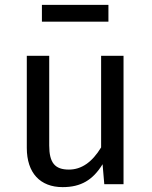

<svg xmlns="http://www.w3.org/2000/svg" viewBox="-20 -756 622 788"><path d="M425 -736H152V-667H425ZM487 -527H395V-151C358 -90 314 -60 263 -60C206 -60 182 -87 182 -159V-527H90V-149C90 -46 145 12 237 12C312 12 361 -17 401 -82L408 0H487Z"/></svg>

Font: Fira Sans
Style: Regular
Weight: 400
Designer: Carrois Corporate & Edenspiekermann AG
Foundry: Carrois Corporate GbR & Edenspiekermann AG
Version: Version 4.203